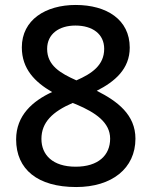

<svg xmlns="http://www.w3.org/2000/svg" viewBox="-20 -744 612 774"><path d="M285 -724C164 -724 68 -664 68 -553C68 -466 121 -413 190 -373C112 -337 45 -279 45 -182C45 -61 132 10 287 10C431 10 526 -65 526 -185C526 -281 454 -336 370 -378C443 -415 503 -466 503 -552C503 -665 410 -724 285 -724ZM284 -641C353 -641 400 -607 400 -547C400 -481 350 -447 288 -420C223 -449 170 -480 170 -547C170 -607 218 -641 284 -641ZM147 -184C147 -251 192 -294 273 -329L288 -323C366 -290 424 -250 424 -185C424 -118 376 -72 285 -72C192 -72 147 -120 147 -184Z"/></svg>

Font: Noto Sans Bassa Vah Medium
Style: Regular
Weight: 500
Designer: Monotype Design Team
Foundry: Monotype Imaging Inc.
Version: Version 2.002